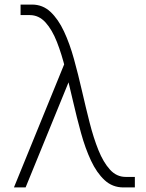

<svg xmlns="http://www.w3.org/2000/svg" viewBox="-20 -820 640 840"><path d="M520 0Q472 0 437.5 -32Q403 -64 378 -117.5Q353 -171 334.5 -238Q316 -305 299.5 -377Q283 -449 266.5 -516Q250 -583 229 -636.5Q208 -690 179 -722Q150 -754 110 -754H70V-800H120Q167 -800 201 -768Q235 -736 260 -682.5Q285 -629 303.5 -562Q322 -495 338.5 -423Q355 -351 372 -284Q389 -217 410.5 -163.5Q432 -110 461 -78Q490 -46 530 -46H570V0ZM41 0 274 -571 293 -492 92 0Z"/></svg>

Font: Victor Mono Thin
Style: Regular
Weight: 100
Monospace: yes
Designer: Rune Bjørnerås
Version: Version 1.561;gftools[0.9.30]